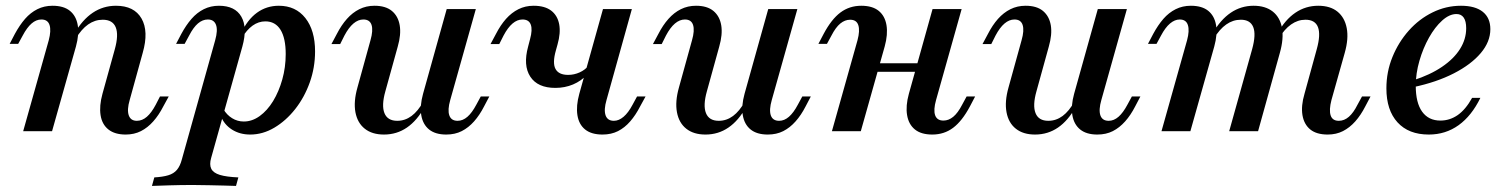

<svg xmlns="http://www.w3.org/2000/svg" viewBox="-20 -447 5140 654"><path d="M408.1 11.3Q371 11.3 349.2 -6Q327.4 -23.4 322.6 -54.8Q317.7 -86.3 329 -127.4L371 -279Q384.7 -328.2 374.2 -354Q363.7 -379.8 329.8 -379.8Q303.2 -379.8 280.2 -363.7Q257.3 -347.6 237.9 -315.3L233.1 -332.3Q260.5 -379.8 296 -403.6Q331.5 -427.4 375 -427.4Q437.1 -427.4 462.1 -383.9Q487.1 -340.3 466.1 -266.9L421.8 -106.5Q412.1 -73.4 418.5 -54.4Q425 -35.5 446 -35.5Q464.5 -35.5 480.2 -49.2Q496 -62.9 510.5 -90.3L525 -118.5H554.8L536.3 -84.7Q521 -54.8 502 -33.5Q483.1 -12.1 460.1 -0.4Q437.1 11.3 408.1 11.3ZM58.9 0 146 -309.7Q154.8 -342.7 148.8 -361.7Q142.7 -380.6 121 -380.6Q103.2 -380.6 87.5 -366.9Q71.8 -353.2 57.3 -325.8L41.9 -297.6H12.9L30.6 -331.5Q46.8 -361.3 65.3 -382.7Q83.9 -404 107.3 -415.7Q130.6 -427.4 158.9 -427.4Q196.8 -427.4 218.1 -410.1Q239.5 -392.7 244.8 -361.3Q250 -329.8 238.7 -288.7L157.3 0Z M497.6 186.3 505.6 157.3Q534.7 155.6 553.2 150Q571.8 144.4 582.7 131.5Q593.5 118.5 599.2 96.8L712.9 -309.7Q722.6 -344.4 715.7 -362.5Q708.9 -380.6 687.9 -380.6Q670.2 -380.6 654.4 -367.3Q638.7 -354 624.2 -325.8L608.9 -297.6H579.8L597.6 -331.5Q613.7 -361.3 632.3 -382.7Q650.8 -404 674.2 -415.7Q697.6 -427.4 725.8 -427.4Q780.6 -427.4 802 -390.3Q823.4 -353.2 805.6 -288.7L699.2 91.1Q692.7 113.7 699.6 127.8Q706.5 141.9 729 148.8Q751.6 155.6 791.9 157.3L783.9 186.3Q768.5 185.5 744.4 185.1Q720.2 184.7 692.3 183.9Q664.5 183.1 636.3 183.1Q595.2 183.1 557.3 184.3Q519.4 185.5 497.6 186.3ZM832.3 11.3Q796.8 11.3 770.2 -5.6Q743.5 -22.6 732.3 -51.6L741.1 -75Q752.4 -55.6 770.6 -44.4Q788.7 -33.1 810.5 -33.1Q838.7 -33.1 864.5 -51.6Q890.3 -70.2 910.1 -102.4Q929.8 -134.7 941.5 -176.2Q953.2 -217.7 953.2 -262.9Q953.2 -316.9 935.5 -345.6Q917.7 -374.2 883.9 -374.2Q860.5 -374.2 840.3 -359.7Q820.2 -345.2 804 -317.7L800.8 -333.1Q822.6 -379.8 855.2 -403.6Q887.9 -427.4 929.8 -427.4Q987.1 -427.4 1020.2 -385.5Q1053.2 -343.5 1053.2 -271.8Q1053.2 -216.9 1035.1 -166.1Q1016.9 -115.3 985.5 -75.4Q954 -35.5 914.5 -12.1Q875 11.3 832.3 11.3Z M1287.9 11.3Q1247.6 11.3 1222.6 -8.5Q1197.6 -28.2 1190.7 -64.5Q1183.9 -100.8 1197.6 -149.2L1241.9 -309.7Q1251.6 -343.5 1245.6 -362.1Q1239.5 -380.6 1217.7 -380.6Q1200 -380.6 1183.9 -366.9Q1167.7 -353.2 1153.2 -325.8L1138.7 -296.8H1108.9L1127.4 -331.5Q1142.7 -361.3 1161.7 -382.7Q1180.6 -404 1204 -415.7Q1227.4 -427.4 1255.6 -427.4Q1293.5 -427.4 1314.9 -409.7Q1336.3 -391.9 1341.5 -360.9Q1346.8 -329.8 1334.7 -287.9L1292.7 -136.3Q1279 -87.9 1289.5 -61.7Q1300 -35.5 1333.1 -35.5Q1359.7 -35.5 1381.9 -52Q1404 -68.5 1421.8 -100.8L1426.6 -83.1Q1400.8 -36.3 1366.1 -12.5Q1331.5 11.3 1287.9 11.3ZM1500 11.3Q1462.9 11.3 1441.5 -6Q1420.2 -23.4 1414.9 -54.8Q1409.7 -86.3 1421 -127.4L1501.6 -416.1H1600.8L1513.7 -106.5Q1504 -72.6 1510.5 -54Q1516.9 -35.5 1538.7 -35.5Q1556.5 -35.5 1572.2 -49.2Q1587.9 -62.9 1602.4 -90.3L1617.7 -118.5H1646.8L1629 -84.7Q1613.7 -54.8 1594.8 -33.5Q1575.8 -12.1 1552.8 -0.4Q1529.8 11.3 1500 11.3Z M2032.3 11.3Q1994.4 11.3 1973 -6Q1951.6 -23.4 1946.8 -54.8Q1941.9 -86.3 1953.2 -127.4L2033.9 -416.1H2132.3L2046 -106.5Q2036.3 -73.4 2042.7 -54.4Q2049.2 -35.5 2071 -35.5Q2087.9 -35.5 2104 -49.2Q2120.2 -62.9 2134.7 -90.3L2150 -118.5H2179L2160.5 -84.7Q2145.2 -54.8 2126.6 -33.5Q2108.1 -12.1 2085.1 -0.4Q2062.1 11.3 2032.3 11.3ZM1871.8 -147.6Q1811.3 -147.6 1786.3 -185.9Q1761.3 -224.2 1779 -288.7L1785.5 -313.7Q1794.4 -346 1787.9 -363.3Q1781.5 -380.6 1759.7 -380.6Q1741.9 -380.6 1725.8 -366.9Q1709.7 -353.2 1695.2 -325.8L1680.6 -296.8H1650.8L1669.4 -331.5Q1684.7 -361.3 1703.6 -382.7Q1722.6 -404 1746 -415.7Q1769.4 -427.4 1797.6 -427.4Q1835.5 -427.4 1857.3 -410.9Q1879 -394.4 1884.7 -364.5Q1890.3 -334.7 1879 -295.2L1873.4 -275Q1861.3 -232.3 1872.2 -212.1Q1883.1 -191.9 1915.3 -191.9Q1935.5 -191.9 1954.4 -200.4Q1973.4 -208.9 1986.3 -225L1980.6 -193.5Q1959.7 -171 1931.9 -159.3Q1904 -147.6 1871.8 -147.6Z M2383.1 11.3Q2342.7 11.3 2317.7 -8.5Q2292.7 -28.2 2285.9 -64.5Q2279 -100.8 2292.7 -149.2L2337.1 -309.7Q2346.8 -343.5 2340.7 -362.1Q2334.7 -380.6 2312.9 -380.6Q2295.2 -380.6 2279 -366.9Q2262.9 -353.2 2248.4 -325.8L2233.9 -296.8H2204L2222.6 -331.5Q2237.9 -361.3 2256.9 -382.7Q2275.8 -404 2299.2 -415.7Q2322.6 -427.4 2350.8 -427.4Q2388.7 -427.4 2410.1 -409.7Q2431.5 -391.9 2436.7 -360.9Q2441.9 -329.8 2429.8 -287.9L2387.9 -136.3Q2374.2 -87.9 2384.7 -61.7Q2395.2 -35.5 2428.2 -35.5Q2454.8 -35.5 2477 -52Q2499.2 -68.5 2516.9 -100.8L2521.8 -83.1Q2496 -36.3 2461.3 -12.5Q2426.6 11.3 2383.1 11.3ZM2595.2 11.3Q2558.1 11.3 2536.7 -6Q2515.3 -23.4 2510.1 -54.8Q2504.8 -86.3 2516.1 -127.4L2596.8 -416.1H2696L2608.9 -106.5Q2599.2 -72.6 2605.6 -54Q2612.1 -35.5 2633.9 -35.5Q2651.6 -35.5 2667.3 -49.2Q2683.1 -62.9 2697.6 -90.3L2712.9 -118.5H2741.9L2724.2 -84.7Q2708.9 -54.8 2689.9 -33.5Q2671 -12.1 2648 -0.4Q2625 11.3 2595.2 11.3Z M2813.7 0 2900.8 -309.7Q2909.7 -342.7 2903.6 -361.3Q2897.6 -379.8 2875.8 -379.8Q2858.1 -379.8 2842.3 -366.9Q2826.6 -354 2812.1 -325.8L2796.8 -297.6H2767.7L2785.5 -331.5Q2812.1 -381.5 2842.7 -404.4Q2873.4 -427.4 2913.7 -427.4Q2951.6 -427.4 2973 -410.1Q2994.4 -392.7 2999.6 -361.3Q3004.8 -329.8 2993.5 -288.7L2912.1 0ZM2920.2 -202.4 2928.2 -231.5H3154L3146 -202.4ZM3155.6 11.3Q3117.7 11.3 3096.4 -6Q3075 -23.4 3069.8 -54.8Q3064.5 -86.3 3075.8 -127.4L3156.5 -416.1H3255.6L3168.5 -106.5Q3158.9 -72.6 3165.3 -54.4Q3171.8 -36.3 3193.5 -36.3Q3211.3 -36.3 3227 -49.2Q3242.7 -62.1 3257.3 -90.3L3272.6 -118.5H3301.6L3283.9 -84.7Q3257.3 -34.7 3226.6 -11.7Q3196 11.3 3155.6 11.3Z M3505.6 11.3Q3465.3 11.3 3440.3 -8.5Q3415.3 -28.2 3408.5 -64.5Q3401.6 -100.8 3415.3 -149.2L3459.7 -309.7Q3469.4 -343.5 3463.3 -362.1Q3457.3 -380.6 3435.5 -380.6Q3417.7 -380.6 3401.6 -366.9Q3385.5 -353.2 3371 -325.8L3356.5 -296.8H3326.6L3345.2 -331.5Q3360.5 -361.3 3379.4 -382.7Q3398.4 -404 3421.8 -415.7Q3445.2 -427.4 3473.4 -427.4Q3511.3 -427.4 3532.7 -409.7Q3554 -391.9 3559.3 -360.9Q3564.5 -329.8 3552.4 -287.9L3510.5 -136.3Q3496.8 -87.9 3507.3 -61.7Q3517.7 -35.5 3550.8 -35.5Q3577.4 -35.5 3599.6 -52Q3621.8 -68.5 3639.5 -100.8L3644.4 -83.1Q3618.5 -36.3 3583.9 -12.5Q3549.2 11.3 3505.6 11.3ZM3717.7 11.3Q3680.6 11.3 3659.3 -6Q3637.9 -23.4 3632.7 -54.8Q3627.4 -86.3 3638.7 -127.4L3719.4 -416.1H3818.5L3731.5 -106.5Q3721.8 -72.6 3728.2 -54Q3734.7 -35.5 3756.5 -35.5Q3774.2 -35.5 3789.9 -49.2Q3805.6 -62.9 3820.2 -90.3L3835.5 -118.5H3864.5L3846.8 -84.7Q3831.5 -54.8 3812.5 -33.5Q3793.5 -12.1 3770.6 -0.4Q3747.6 11.3 3717.7 11.3Z M4502.4 11.3Q4464.5 11.3 4443.1 -6Q4421.8 -23.4 4416.5 -54.8Q4411.3 -86.3 4423.4 -127.4L4465.3 -279.8Q4479 -329 4469.4 -354.4Q4459.7 -379.8 4426.6 -379.8Q4400.8 -379.8 4377.8 -363.7Q4354.8 -347.6 4335.5 -315.3L4331.5 -333.1Q4357.3 -379.8 4392.3 -403.6Q4427.4 -427.4 4470.2 -427.4Q4511.3 -427.4 4535.9 -407.3Q4560.5 -387.1 4567.3 -351.2Q4574.2 -315.3 4560.5 -266.9L4515.3 -106.5Q4506.5 -72.6 4512.5 -54Q4518.5 -35.5 4540.3 -35.5Q4558.9 -35.5 4574.6 -49.2Q4590.3 -62.9 4604 -90.3L4619.4 -118.5H4648.4L4630.6 -84.7Q4615.3 -54.8 4596.4 -33.5Q4577.4 -12.1 4554.4 -0.4Q4531.5 11.3 4502.4 11.3ZM3936.3 0 4023.4 -309.7Q4032.3 -342.7 4026.2 -361.7Q4020.2 -380.6 3998.4 -380.6Q3981.5 -380.6 3965.3 -366.9Q3949.2 -353.2 3934.7 -325.8L3919.4 -297.6H3890.3L3908.1 -331.5Q3924.2 -361.3 3942.7 -382.7Q3961.3 -404 3984.7 -415.7Q4008.1 -427.4 4036.3 -427.4Q4074.2 -427.4 4095.6 -410.1Q4116.9 -392.7 4122.2 -361.3Q4127.4 -329.8 4116.1 -288.7L4034.7 0ZM4166.9 0 4245.2 -279.8Q4258.9 -329.8 4248.8 -354.8Q4238.7 -379.8 4206.5 -379.8Q4179.8 -379.8 4156.9 -363.7Q4133.9 -347.6 4114.5 -315.3L4110.5 -333.1Q4137.1 -379.8 4172.2 -403.6Q4207.3 -427.4 4250 -427.4Q4290.3 -427.4 4315.3 -407.7Q4340.3 -387.9 4346.8 -351.6Q4353.2 -315.3 4339.5 -266.9L4265.3 0Z M4846.8 11.3Q4778.2 11.3 4740.3 -30.2Q4702.4 -71.8 4702.4 -146Q4702.4 -202.4 4723 -252.8Q4743.5 -303.2 4778.6 -342.7Q4813.7 -382.3 4859.7 -404.8Q4905.6 -427.4 4956.5 -427.4Q5004.8 -427.4 5030.6 -406.9Q5056.5 -386.3 5056.5 -347.6Q5056.5 -304.8 5023.8 -266.1Q4991.1 -227.4 4932.3 -197.2Q4873.4 -166.9 4793.5 -150V-173.4Q4851.6 -191.9 4891.9 -219.4Q4932.3 -246.8 4953.2 -280.2Q4974.2 -313.7 4974.2 -350.8Q4974.2 -375 4965.7 -387.1Q4957.3 -399.2 4941.1 -399.2Q4916.9 -399.2 4892.3 -377Q4867.7 -354.8 4847.6 -319Q4827.4 -283.1 4814.9 -239.9Q4802.4 -196.8 4802.4 -154.8Q4802.4 -96.8 4824.2 -66.5Q4846 -36.3 4886.3 -36.3Q4918.5 -36.3 4945.6 -55.2Q4972.6 -74.2 4994.4 -113.7H5022.6Q4992.7 -52.4 4948.4 -20.6Q4904 11.3 4846.8 11.3Z"/></svg>

Font: Playfair 5pt SemiExpanded Light SemiBold
Style: Italic
Weight: 600
Italic angle: -15.6°
Version: Version 2.001;gftools[0.9.30]